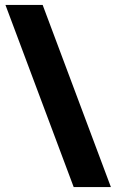

<svg xmlns="http://www.w3.org/2000/svg" viewBox="-20 -744 470 774"><path d="M152 -724H2L277 10H427Z"/></svg>

Font: Noto Sans Georgian Condensed Black
Style: Regular
Weight: 900
Width: 3
Designer: Monotype Design Team, Akaki Razmadze
Foundry: Google LLC
Version: Version 2.005